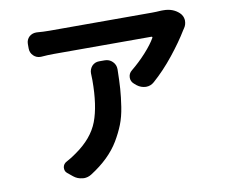

<svg xmlns="http://www.w3.org/2000/svg" viewBox="-84 -849 1167 992"><g transform="rotate(-10 500.0 -353.0)"><path d="M408.2 -488.3Q408.2 -508.8 421.9 -525.4Q437.5 -542 460 -542H489.3Q513.7 -542 530.3 -525.4Q546.9 -508.8 546.9 -485.4Q546.9 -484.4 546.9 -484.4Q545.9 -425.8 543 -383.3Q540 -340.8 532.2 -290Q524.4 -239.3 508.8 -199.7Q493.2 -160.2 468.8 -119.1Q444.3 -78.1 406.7 -41.5Q369.1 -4.9 318.4 27.3Q299.8 39.1 278.3 39.1Q274.4 39.1 270.5 38.1Q245.1 36.1 224.6 19.5L197.3 -2.9Q185.5 -12.7 185.5 -27.3Q185.5 -30.3 185.5 -34.2Q188.5 -52.7 206.1 -61.5Q232.4 -75.2 257.8 -93.8Q347.7 -156.2 378.4 -237.3Q409.2 -318.4 409.2 -452.1ZM821.3 -744.1Q827.1 -744.1 833 -744.1Q882.8 -744.1 915 -713.9Q931.6 -698.2 933.6 -675.8Q933.6 -672.9 933.6 -670.9Q933.6 -650.4 921.9 -633.8Q918 -628.9 916 -625Q881.8 -568.4 829.1 -502.4Q776.4 -436.5 719.7 -386.7Q701.2 -370.1 676.8 -370.1Q675.8 -370.1 675.8 -370.1Q650.4 -371.1 629.9 -386.7L617.2 -397.5Q601.6 -411.1 601.6 -430.7Q601.6 -453.1 619.1 -466.8Q661.1 -501 697.8 -541.5Q734.4 -582 752 -613.3Q753.9 -616.2 752.4 -618.2Q751 -620.1 749 -620.1H235.4Q205.1 -620.1 169.9 -617.2Q168 -617.2 166 -617.2Q145.5 -617.2 129.9 -631.8Q113.3 -647.5 113.3 -670.9V-694.3Q113.3 -716.8 129.9 -732.4Q145.5 -745.1 165 -745.1Q167 -745.1 169.9 -745.1Q203.1 -742.2 235.4 -742.2H774.4Q794.9 -742.2 821.3 -744.1Z"/></g></svg>

Font: Gen Jyuu Gothic Monospace Bold
Style: Bold
Weight: 700
Designer: [Source Han Sans]
Ryoko NISHIZUKA  (kana & ideographs); Paul D. Hunt (Latin, Greek & Cyrillic); Wenlong ZHANG  (bopomofo
Version: Version 1.002.20150607